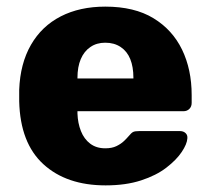

<svg xmlns="http://www.w3.org/2000/svg" viewBox="-20 -550 634 580"><path d="M299 10Q181 10 111 -54Q41 -118 38 -244Q38 -251 38 -262Q38 -273 38 -279Q41 -358 73.5 -414.5Q106 -471 163.5 -500.5Q221 -530 298 -530Q386 -530 443.5 -495Q501 -460 530 -400Q559 -340 559 -263V-239Q559 -228 552 -221Q545 -214 534 -214H214Q214 -213 214 -211Q214 -209 214 -207Q215 -178 224.5 -154Q234 -130 252.5 -116Q271 -102 298 -102Q318 -102 331.5 -108.5Q345 -115 354 -123.5Q363 -132 368 -138Q377 -149 382.5 -151.5Q388 -154 400 -154H524Q534 -154 540.5 -148Q547 -142 546 -132Q545 -115 529 -91Q513 -67 482.5 -43.5Q452 -20 406 -5Q360 10 299 10ZM214 -313H383V-315Q383 -348 373.5 -371.5Q364 -395 344.5 -408Q325 -421 298 -421Q272 -421 253 -408Q234 -395 224 -371.5Q214 -348 214 -315Z"/></svg>

Font: Rubik
Style: Bold
Weight: 700
Designer: Hubert and Fischer
Foundry: Hubert and Fischer
Version: Version 2.300;gftools[0.9.30]